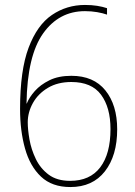

<svg xmlns="http://www.w3.org/2000/svg" viewBox="-20 -744 545 775"><path d="M61 -304Q61 -460 95.5 -551.5Q130 -643 189.5 -683.5Q249 -724 323 -724Q350 -724 372 -720.5Q394 -717 412 -711V-685Q395 -691 372 -695Q349 -699 323 -699Q218 -699 154 -609Q90 -519 87 -326H88Q98 -351 120.5 -376.5Q143 -402 179.5 -420Q216 -438 268 -438Q358 -438 405.5 -379Q453 -320 453 -222Q453 -116 403.5 -52.5Q354 11 264 11Q190 11 145.5 -31Q101 -73 81 -144.5Q61 -216 61 -304ZM263 -14Q343 -14 384.5 -68.5Q426 -123 426 -223Q426 -310 388 -361.5Q350 -413 268 -413Q213 -413 173.5 -389.5Q134 -366 113 -328.5Q92 -291 92 -250Q92 -221 99 -181Q106 -141 124.5 -102.5Q143 -64 176.5 -39Q210 -14 263 -14Z"/></svg>

Font: Noto Sans SemiCondensed Thin
Style: Regular
Weight: 100
Width: 4
Designer: Monotype Design Team
Foundry: Monotype Imaging Inc.
Version: Version 2.013; ttfautohint (v1.8.4.7-5d5b)